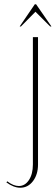

<svg xmlns="http://www.w3.org/2000/svg" viewBox="-20 -873 261 899"><path d="M10 -19 14 -24Q43 -2 68 -2Q97 -2 115.5 -30Q134 -58 134 -103V-699H158V-103Q158 -56 134.5 -25Q111 6 75 6Q44 6 10 -19ZM143 -853H149L221 -749H215L146 -818L78 -749H72Z"/></svg>

Font: Moniqa Thin Display
Style: Regular
Weight: 100
Designer: Rajesh Rajput
Foundry: Rajesh Rajput
Version: Version 1.000